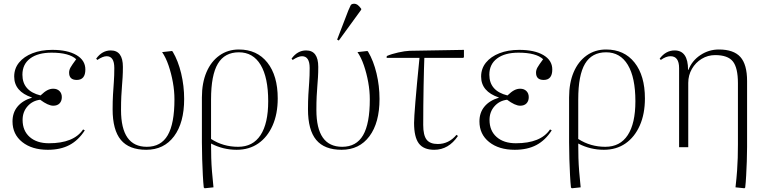

<svg xmlns="http://www.w3.org/2000/svg" viewBox="-20 -788 4083 1028"><path d="M236 14Q151 14 99 -27.5Q47 -69 47 -138Q47 -185 74 -217.5Q101 -250 151 -265V-266Q56 -298 56 -378Q56 -421 82 -453Q108 -485 154 -503Q200 -521 260 -521Q342 -521 389.5 -493Q437 -465 437 -416Q437 -360 391 -360Q350 -360 350 -399Q350 -413 357.5 -426.5Q365 -440 388 -471Q350 -506 256 -506Q183 -506 141.5 -475Q100 -444 100 -388Q100 -301 197 -277Q218 -297 233.5 -305Q249 -313 265 -313Q286 -313 298.5 -300.5Q311 -288 311 -268Q311 -247 299 -234.5Q287 -222 265 -222Q238 -222 195 -254Q154 -249 127.5 -219Q101 -189 101 -146Q101 -88 139 -54.5Q177 -21 242 -21Q375 -21 425 -95L434 -90Q400 -37 352 -11.5Q304 14 236 14Z M763 14Q671 14 627 -39Q583 -92 583 -203Q583 -247 585 -281Q587 -315 589.5 -348.5Q592 -382 592 -424Q592 -487 551 -487Q531 -487 501 -467L495 -474Q527 -518 573 -518Q638 -518 638 -430Q638 -399 636.5 -374.5Q635 -350 633 -326Q631 -302 629.5 -272Q628 -242 628 -199Q628 -2 766 -2Q842 -2 878 -64Q914 -126 914 -256Q914 -301 905.5 -348Q897 -395 882.5 -437.5Q868 -480 848 -509L901 -515L905 -511Q934 -462 950 -395Q966 -328 966 -258Q966 -131 912 -58.5Q858 14 763 14Z M1076 220 1071 216Q1068 189 1066 149.5Q1064 110 1062.5 64.5Q1061 19 1061 -26V-266Q1061 -344 1085.5 -401.5Q1110 -459 1155 -491Q1200 -523 1259 -523Q1356 -523 1411.5 -453Q1467 -383 1467 -261Q1467 -178 1439.5 -116Q1412 -54 1363 -20Q1314 14 1247 14Q1175 14 1111 -19H1110Q1110 22 1111 57.5Q1112 93 1115 130Q1118 167 1123 215ZM1255 -2Q1334 -2 1375 -64.5Q1416 -127 1416 -246Q1416 -373 1375.5 -440.5Q1335 -508 1259 -508Q1183 -508 1146.5 -447Q1110 -386 1110 -256V-44Q1175 -2 1255 -2Z M1809 14Q1717 14 1673 -39Q1629 -92 1629 -203Q1629 -247 1631 -281Q1633 -315 1635.5 -348.5Q1638 -382 1638 -424Q1638 -487 1597 -487Q1577 -487 1547 -467L1541 -474Q1573 -518 1619 -518Q1684 -518 1684 -430Q1684 -399 1682.5 -374.5Q1681 -350 1679 -326Q1677 -302 1675.5 -272Q1674 -242 1674 -199Q1674 -2 1812 -2Q1888 -2 1924 -64Q1960 -126 1960 -256Q1960 -301 1951.5 -348Q1943 -395 1928.5 -437.5Q1914 -480 1894 -509L1947 -515L1951 -511Q1980 -462 1996 -395Q2012 -328 2012 -258Q2012 -131 1958 -58.5Q1904 14 1809 14ZM1794 -571 1785 -576 1845 -732Q1853 -751 1857.5 -759.5Q1862 -768 1877 -768Q1886 -768 1894.5 -762Q1903 -756 1914 -741V-736Z M2305 14Q2248 14 2222.5 -20Q2197 -54 2197 -130Q2197 -156 2204 -242Q2211 -328 2226 -478H2050L2051 -488Q2076 -499 2112 -507Q2148 -515 2173 -516L2464 -521V-482L2460 -478H2252Q2251 -456 2250 -416Q2249 -376 2248 -325.5Q2247 -275 2246.5 -221.5Q2246 -168 2246 -119Q2246 -64 2264 -40.5Q2282 -17 2324 -17Q2383 -17 2424 -66L2432 -60Q2382 14 2305 14Z M2736 14Q2651 14 2599 -27.5Q2547 -69 2547 -138Q2547 -185 2574 -217.5Q2601 -250 2651 -265V-266Q2556 -298 2556 -378Q2556 -421 2582 -453Q2608 -485 2654 -503Q2700 -521 2760 -521Q2842 -521 2889.5 -493Q2937 -465 2937 -416Q2937 -360 2891 -360Q2850 -360 2850 -399Q2850 -413 2857.5 -426.5Q2865 -440 2888 -471Q2850 -506 2756 -506Q2683 -506 2641.5 -475Q2600 -444 2600 -388Q2600 -301 2697 -277Q2718 -297 2733.5 -305Q2749 -313 2765 -313Q2786 -313 2798.5 -300.5Q2811 -288 2811 -268Q2811 -247 2799 -234.5Q2787 -222 2765 -222Q2738 -222 2695 -254Q2654 -249 2627.5 -219Q2601 -189 2601 -146Q2601 -88 2639 -54.5Q2677 -21 2742 -21Q2875 -21 2925 -95L2934 -90Q2900 -37 2852 -11.5Q2804 14 2736 14Z M3042 220 3037 216Q3034 189 3032 149.5Q3030 110 3028.5 64.5Q3027 19 3027 -26V-266Q3027 -344 3051.5 -401.5Q3076 -459 3121 -491Q3166 -523 3225 -523Q3322 -523 3377.5 -453Q3433 -383 3433 -261Q3433 -178 3405.5 -116Q3378 -54 3329 -20Q3280 14 3213 14Q3141 14 3077 -19H3076Q3076 22 3077 57.5Q3078 93 3081 130Q3084 167 3089 215ZM3221 -2Q3300 -2 3341 -64.5Q3382 -127 3382 -246Q3382 -373 3341.5 -440.5Q3301 -508 3225 -508Q3149 -508 3112.5 -447Q3076 -386 3076 -256V-44Q3141 -2 3221 -2Z M3966 220 3918 215Q3924 162 3926.5 125.5Q3929 89 3930 57Q3931 25 3931 -15V-342Q3931 -425 3904 -459Q3877 -493 3809 -493Q3770 -493 3737 -473Q3704 -453 3684.5 -419Q3665 -385 3665 -344V0H3616V-423Q3616 -487 3570 -487Q3546 -487 3518 -467L3512 -474Q3545 -518 3592 -518Q3664 -518 3664 -414H3666Q3685 -463 3730 -493Q3775 -523 3829 -523Q3908 -523 3944 -483Q3980 -443 3980 -354V-1Q3980 36 3978.5 76.5Q3977 117 3975 153.5Q3973 190 3970 216Z"/></svg>

Font: Display Extralight
Style: Regular
Weight: 200
Designer: Latin by Veronika Burian and Jose Scaglione. Greek by Irene Vlachou. Cyrillic by Vera Evstafieva.
Foundry: TypeTogether
Version: Version 3.002